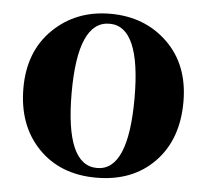

<svg xmlns="http://www.w3.org/2000/svg" viewBox="-46 -611 728 677"><g transform="rotate(5 318.5 -273.0)"><path d="M35.2 -276.4Q35.2 -406.2 116.2 -484.9Q197.3 -563.5 318.4 -563.5Q440.4 -563.5 521 -485.4Q601.6 -407.2 601.6 -276.4Q601.6 -142.6 523.9 -63Q446.3 16.6 318.4 16.6Q190.4 16.6 112.8 -64Q35.2 -144.5 35.2 -276.4ZM318.4 -17.6Q428.7 -17.6 428.7 -274.4Q428.7 -528.3 318.4 -528.3Q206.1 -528.3 206.1 -274.4Q206.1 -17.6 318.4 -17.6Z"/></g></svg>

Font: Bpmf Zihi Serif Heavy
Style: Heavy
Weight: 900
Foundry: But Ko
Version: Version 1.320